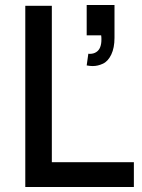

<svg xmlns="http://www.w3.org/2000/svg" viewBox="-20 -743 566 763"><path d="M80.5 0V-720H186V-98.5H512V0ZM331 -529.5Q334 -529 337 -529Q351.5 -529 362.2 -535.8Q373 -542.5 378 -555.2Q383 -568 383 -585Q383 -587 383 -588.5Q383 -592 382.8 -595.5Q382.5 -599 382 -602.5H324.5V-723H435V-592.5Q435 -553 422.2 -526.2Q409.5 -499.5 389.2 -490Q369 -480.5 348.5 -480.5Q337.5 -480.5 324.5 -483Z"/></svg>

Font: Vela Sans SemBd
Style: Regular
Weight: 600
Designer: Principal design: Mikhail Sharanda - project Manrope.
Design modification: Ravid Balaliev
Foundry: Mikhail Sharanda
Version: Version 1.001